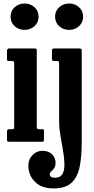

<svg xmlns="http://www.w3.org/2000/svg" viewBox="-20 -790 523 1070"><path d="M287 -697Q287 -729.5 310 -750Q333 -770.5 365 -770.5Q397.5 -770.5 420.2 -750Q443 -729.5 443 -697Q443 -664.5 420.2 -644Q397.5 -623.5 365 -623.5Q333 -623.5 310 -644Q287 -664.5 287 -697ZM298.5 -450H283.5Q274.5 -450 272 -452.2Q269.5 -454.5 269.5 -464V-504.5Q269.5 -514.5 272 -517.2Q274.5 -520 285 -520H421.5Q430 -520 432.8 -517.5Q435.5 -515 435.5 -506V2Q435.5 78.5 424.5 136.8Q413.5 195 379.8 227.5Q346 260 278 260Q211.5 260 174.8 223.2Q138 186.5 138 132Q138 98.5 161 74.5Q184 50.5 216.5 50.5Q250.5 50.5 270 69.8Q289.5 89 289.5 116.5Q289.5 137 281.5 147.8Q273.5 158.5 265.5 165.2Q257.5 172 257.5 181Q257.5 200.5 285.5 200.5Q317 200.5 328.5 179Q340 157.5 339 122.8Q338 88 330.8 46.5Q323.5 5 316.5 -35.5Q309.5 -76 309.5 -108.5V-438.5Q309.5 -450 298.5 -450ZM39 -697Q39 -729.5 62 -750Q85 -770.5 117 -770.5Q149 -770.5 172 -750Q195 -729.5 195 -697Q195 -664.5 172 -644Q149 -623.5 117 -623.5Q85 -623.5 62 -644Q39 -664.5 39 -697ZM48 -450H30.5Q23 -450 21 -452Q19 -454 19 -461.5V-506.5Q19 -520 32 -520H174.5Q185 -520 185 -509.5V-82Q185 -70 195.5 -70H212.5Q220 -70 222.5 -68.5Q225 -67 225 -59.5V-13Q225 -5 223 -2.5Q221 0 212.5 0H33.5Q25 0 22 -2Q19 -4 19 -12V-55Q19 -65 22.2 -67.5Q25.5 -70 34.5 -70H47Q55 -70 57 -72.5Q59 -75 59 -83V-437.5Q59 -450 48 -450Z"/></svg>

Font: Besley* Condensed Semi
Style: Regular
Weight: 600
Width: 3
Designer: Owen Earl
Foundry: indestructible type*
Version: Version 3.000; ttfautohint (v1.8.3)